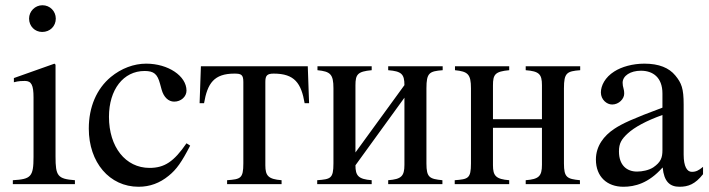

<svg xmlns="http://www.w3.org/2000/svg" viewBox="-20 -703 2708 733"><path d="M266 0V-15C200 -20 192 -31 192 -105V-456L188 -460L33 -405V-389C51 -394 66 -394 75 -394C100 -394 108 -378 108 -331V-104C108 -28 98 -19 29 -15V0ZM193 -632C193 -660 171 -683 142 -683C114 -683 91 -660 91 -632C91 -603 113 -581 141 -581C171 -581 193 -603 193 -632Z M692 -156C644 -86 608 -62 551 -62C459 -62 396 -142 396 -257C396 -361 451 -432 532 -432C568 -432 581 -420 591 -383L597 -361C605 -332 623 -315 645 -315C671 -315 692 -334 692 -357C692 -413 622 -460 538 -460C491 -460 443 -442 403 -409C349 -364 319 -295 319 -212C319 -83 398 10 509 10C552 10 590 -4 624 -32C654 -56 674 -85 706 -147Z M1160 -309 1155 -450H747L742 -309H759C772 -385 797 -422 875 -422C901 -422 909 -418 909 -390V-79C909 -21 898 -19 847 -15V0H1055V-15C1004 -19 993 -32 993 -72V-390C993 -414 999 -422 1025 -422C1105 -422 1130 -385 1143 -309Z M1670 -450H1462V-435C1513 -431 1524 -420 1524 -378L1337 -121V-377C1337 -419 1345 -430 1399 -435V-450H1192V-435C1241 -430 1253 -420 1253 -366V-79C1253 -21 1242 -19 1191 -15V0H1399V-15C1348 -19 1337 -32 1337 -72L1524 -330V-74C1524 -30 1512 -19 1462 -15V0H1669V-15C1620 -20 1608 -25 1608 -79V-366C1608 -425 1619 -431 1670 -435Z M2195 -450H1987V-435C2038 -431 2049 -420 2049 -378V-248H1862V-377C1862 -419 1870 -430 1924 -435V-450H1717V-435C1766 -430 1778 -420 1778 -366V-79C1778 -21 1767 -19 1716 -15V0H1924V-15C1873 -19 1862 -32 1862 -72V-215H2049V-74C2049 -30 2037 -19 1987 -15V0H2194V-15C2145 -20 2133 -25 2133 -79V-366C2133 -425 2144 -431 2195 -435Z M2509 -130C2509 -101 2503 -84 2474 -64C2457 -53 2432 -48 2412 -48C2373 -48 2343 -72 2343 -125C2343 -156 2353 -172 2377 -194C2402 -217 2447 -242 2509 -264ZM2664 -66C2647 -52 2637 -47 2621 -47C2603 -47 2590 -67 2590 -113V-304C2590 -365 2582 -386 2558 -415C2534 -444 2496 -460 2440 -460C2395 -460 2353 -448 2325 -430C2290 -408 2274 -376 2274 -350C2274 -323 2296 -304 2317 -304C2343 -304 2363 -326 2363 -345C2363 -366 2357 -369 2357 -387C2357 -414 2387 -433 2427 -433C2472 -433 2509 -408 2509 -346V-292C2396 -250 2355 -231 2325 -211C2286 -185 2255 -146 2255 -94C2255 -28 2298 10 2360 10C2403 10 2456 -3 2509 -63H2510C2515 -10 2537 10 2574 10C2608 10 2634 0 2664 -38Z"/></svg>

Font: XITS Math
Style: Regular
Weight: 400
Designer: MicroPress Inc., with final additions and corrections provided by Coen Hoffman, Elsevier (retired)
Version: Version 1.302